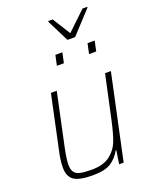

<svg xmlns="http://www.w3.org/2000/svg" viewBox="-164 -986 861 1083"><g transform="rotate(-20 266.5 -444.0)"><path d="M57 -91Q57 -134 70 -190L138 -510H173L106 -195Q92 -128 92 -96Q92 -66 103 -50.5Q114 -35 138 -29.5Q162 -24 207 -24Q278 -24 317.5 -55Q357 -86 373.5 -129.5Q390 -173 406 -246L463 -510H498L389 0H362L374 -80H370Q348 -39 311.5 -15.5Q275 8 202 8Q121 8 89 -14.5Q57 -37 57 -91ZM222 -642 235 -703H277L264 -642ZM415 -642 428 -703H471L458 -642ZM328 -759 262 -891 263 -896H289L356 -789L468 -896H497L496 -891L374 -759Z"/></g></svg>

Font: Saira Semi Condensed Thin
Style: Italic
Weight: 100
Width: 4
Italic angle: -12°
Designer: Hector Gatti with collaboration of the Omnibus-Type team
Foundry: Omnibus-Type
Version: Version 1.001; ttfautohint (v1.8)